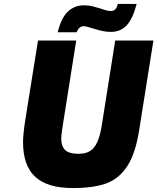

<svg xmlns="http://www.w3.org/2000/svg" viewBox="-20 -949 799 975"><path d="M97 -228Q97 -268 110 -350L173 -743H367L300 -320Q299 -310 295 -285.5Q291 -261 291 -245Q291 -206 311 -187Q331 -168 378 -168Q414 -168 436.5 -181.5Q459 -195 474 -227.5Q489 -260 498 -320L565 -743H759L687 -290Q668 -168 625.5 -104Q583 -40 518 -17Q453 6 350 6Q222 6 159.5 -50.5Q97 -107 97 -228ZM406 -922Q429 -922 448 -917.5Q467 -913 493 -905Q524 -893 543 -893Q571 -893 578 -929H674Q654 -853 623 -820Q592 -787 543 -787Q521 -787 500.5 -791.5Q480 -796 450 -805Q417 -816 405 -816Q381 -816 369 -785H273Q291 -859 325 -890.5Q359 -922 406 -922Z"/></svg>

Font: Exo Black
Style: Italic
Weight: 900
Italic angle: -9°
Designer: Natanael Gama
Foundry: Natanael Gama
Version: Version 1.500; ttfautohint (v1.6)